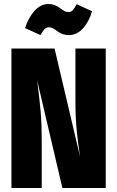

<svg xmlns="http://www.w3.org/2000/svg" viewBox="-20 -937 584 957"><path d="M507 0H291L165 -537L168 -513Q177 -444 182.5 -381.5Q188 -319 188 -244V0H37V-695H252L379 -156Q368 -228 362 -290.5Q356 -353 356 -431V-695H507ZM268 -780Q253 -791 244 -796Q235 -801 225 -801Q211 -801 202 -792Q193 -783 182 -762L105 -797Q122 -850 152.5 -883.5Q183 -917 222 -917Q254 -917 280 -896Q293 -886 302 -881.5Q311 -877 321 -877Q334 -877 342.5 -886Q351 -895 362 -916L439 -881Q423 -827 392.5 -794.5Q362 -762 323 -762Q306 -762 293.5 -766.5Q281 -771 268 -780Z"/></svg>

Font: Fira Sans Compressed ExtraBold
Style: Regular
Weight: 800
Width: 1
Designer: bBox Type GmbH & Carrois Corporate GbR & Edenspiekermann AG
Foundry: bBox Type GmbH & Carrois Corporate GbR & Edenspiekermann AG
Version: Version 4.301